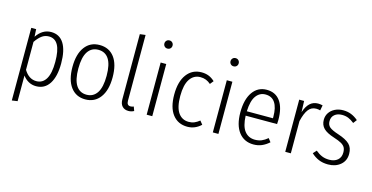

<svg xmlns="http://www.w3.org/2000/svg" viewBox="-90 -1203 3603 1859"><g transform="rotate(15 1711.5 -273.5)"><path d="M462 -264Q462 -134 415.5 -61.5Q369 11 283 11Q241 11 207 -8Q173 -27 149 -60V197L93 205V-523H142L146 -448Q204 -534 291 -534Q375 -534 418.5 -465Q462 -396 462 -264ZM403 -264Q403 -378 372.5 -432.5Q342 -487 281 -487Q240 -487 208.5 -463Q177 -439 149 -397V-117Q198 -37 273 -37Q336 -37 369.5 -93.5Q403 -150 403 -264Z M978 -263Q978 -134 924 -61.5Q870 11 776 11Q682 11 629 -60.5Q576 -132 576 -261Q576 -390 629.5 -462Q683 -534 777 -534Q872 -534 925 -464Q978 -394 978 -263ZM635 -261Q635 -148 671.5 -92Q708 -36 776 -36Q844 -36 881 -92Q918 -148 918 -263Q918 -376 882 -431Q846 -486 777 -486Q709 -486 672 -430.5Q635 -375 635 -261Z M1124 -82V-736L1180 -743V-83Q1180 -37 1217 -37Q1233 -37 1249 -44L1264 -3Q1238 11 1209 11Q1170 11 1147 -13Q1124 -37 1124 -82Z M1459 -711Q1459 -693 1447.5 -681.5Q1436 -670 1418 -670Q1400 -670 1388.5 -682Q1377 -694 1377 -711Q1377 -728 1388.5 -740Q1400 -752 1418 -752Q1436 -752 1447.5 -740Q1459 -728 1459 -711ZM1446 0H1390V-523H1446Z M1932 -481 1904 -446Q1881 -466 1856 -476Q1831 -486 1800 -486Q1734 -486 1695.5 -429.5Q1657 -373 1657 -259Q1657 -146 1695 -92Q1733 -38 1800 -38Q1831 -38 1856 -48.5Q1881 -59 1907 -80L1935 -45Q1876 11 1799 11Q1705 11 1651 -58.5Q1597 -128 1597 -258Q1597 -388 1651.5 -461Q1706 -534 1799 -534Q1838 -534 1870 -521.5Q1902 -509 1932 -481Z M2122 -711Q2122 -693 2110.5 -681.5Q2099 -670 2081 -670Q2063 -670 2051.5 -682Q2040 -694 2040 -711Q2040 -728 2051.5 -740Q2063 -752 2081 -752Q2099 -752 2110.5 -740Q2122 -728 2122 -711ZM2109 0H2053V-523H2109Z M2633 -239H2318Q2322 -134 2360.5 -85.5Q2399 -37 2464 -37Q2501 -37 2530 -49Q2559 -61 2590 -87L2617 -52Q2582 -21 2544.5 -5Q2507 11 2462 11Q2368 11 2314 -59Q2260 -129 2260 -257Q2260 -387 2311.5 -460.5Q2363 -534 2452 -534Q2541 -534 2588 -468Q2635 -402 2635 -281Q2635 -259 2633 -239ZM2580 -299Q2580 -390 2548 -438.5Q2516 -487 2452 -487Q2394 -487 2358 -438Q2322 -389 2318 -283H2580Z M3012 -528 3002 -475Q2983 -481 2961 -481Q2913 -481 2883.5 -442.5Q2854 -404 2835 -323V0H2779V-523H2828L2832 -412Q2852 -473 2885 -503.5Q2918 -534 2966 -534Q2988 -534 3012 -528Z M3369 -476 3342 -440Q3311 -465 3282.5 -476.5Q3254 -488 3219 -488Q3173 -488 3144.5 -464Q3116 -440 3116 -398Q3116 -360 3141 -339Q3166 -318 3231 -297Q3311 -271 3346.5 -236.5Q3382 -202 3382 -140Q3382 -71 3333 -30Q3284 11 3210 11Q3156 11 3115 -6.5Q3074 -24 3040 -56L3071 -90Q3103 -63 3135.5 -49.5Q3168 -36 3209 -36Q3261 -36 3292.5 -63Q3324 -90 3324 -138Q3324 -170 3313 -189.5Q3302 -209 3276 -224Q3250 -239 3200 -255Q3124 -279 3091.5 -312Q3059 -345 3059 -397Q3059 -436 3079.5 -467Q3100 -498 3136.5 -516Q3173 -534 3218 -534Q3262 -534 3298.5 -519.5Q3335 -505 3369 -476Z"/></g></svg>

Font: Fira Sans Condensed Light
Style: Regular
Weight: 300
Width: 3
Designer: bBox Type GmbH & Carrois Corporate GbR & Edenspiekermann AG
Foundry: bBox Type GmbH & Carrois Corporate GbR & Edenspiekermann AG
Version: Version 4.301